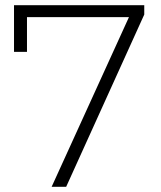

<svg xmlns="http://www.w3.org/2000/svg" viewBox="-20 -720 621 740"><path d="M536 -700V-664L235 0H179L477 -654H84V-520H34V-700Z"/></svg>

Font: Idrija Light
Style: Regular
Weight: 300
Designer: Julieta Ulanovsky
Foundry: Julieta Ulanovsky
Version: Version 7.200